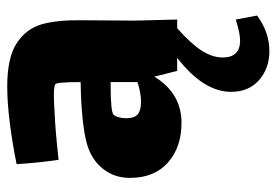

<svg xmlns="http://www.w3.org/2000/svg" viewBox="-137 -373 765 531"><g transform="rotate(-90 245.5 -107.5)"><path d="M468 221Q422 255 370 255Q322 255 289.5 226.5Q257 198 257 149Q257 73 351 0H315L299 -63Q253 12 171 12Q104 12 61.5 -25.5Q19 -63 19 -131Q19 -173 43.5 -204.5Q68 -236 111 -249Q167 -265 284 -267Q284 -333 278 -337Q273 -341 246 -341Q229 -341 199 -339Q151 -337 69 -328Q61 -382 57 -444Q110 -455 168 -462.5Q226 -470 272 -470Q352 -470 392 -443.5Q432 -417 444 -374Q456 -331 455 -265L454 -118L457 0H433Q391 37 371.5 67Q352 97 352 126Q352 174 399 174Q419 174 457 162ZM284 -110V-184H276Q202 -184 194 -176Q189 -171 186.5 -161Q184 -151 184 -142Q184 -118 195 -109Q206 -100 229 -100Q255 -100 284 -110Z"/></g></svg>

Font: Lalezar
Style: Regular
Weight: 400
Designer: Borna Izadpanah
Foundry: Borna Izadpanah
Version: Version 1.004